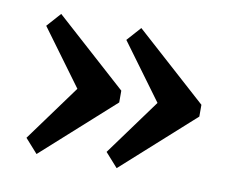

<svg xmlns="http://www.w3.org/2000/svg" viewBox="-51 -600 614 498"><g transform="rotate(10 255.5 -350.5)"><path d="M261 -366 73 -535 40 -498 148 -351 40 -203 73 -166 261 -335ZM251 -203 284 -166 472 -335V-366L284 -535L251 -498L359 -351Z"/></g></svg>

Font: LT Superior Serif Semibold
Style: Regular
Weight: 600
Designer: Daniel Lyons
Foundry: LyonsType
Version: Version 2.120;FEAKit 1.0